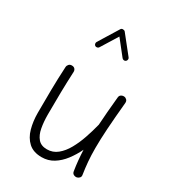

<svg xmlns="http://www.w3.org/2000/svg" viewBox="-205 -958 999 1101"><g transform="rotate(30 294.5 -408.0)"><path d="M504.4 -481.9Q494.6 -377.4 489.7 -303.5Q484.9 -229.5 484.9 -172.9Q484.9 -125 488.3 -84.7Q491.7 -44.4 498 -3.9Q500.5 8.3 493.9 15.9Q487.3 23.4 478 25.9Q467.3 28.3 456.8 23.2Q446.3 18.1 444.3 4.4Q439 -28.8 435.8 -61.8Q432.6 -94.7 431.2 -130.4Q410.6 -87.4 383.3 -51.8Q356 -16.1 321.3 5.4Q286.6 26.9 243.7 26.9Q188.5 26.9 156.5 -2.4Q124.5 -31.7 111.3 -79.6Q98.1 -127.4 98.1 -182.6Q98.1 -258.3 99.1 -333Q100.1 -407.7 104.5 -489.3Q105 -499.5 112.3 -507.6Q119.6 -515.6 131.8 -515.6Q145.5 -515.6 152.3 -507.6Q159.2 -499.5 158.7 -488.3Q155.3 -415 154.1 -348.6Q152.8 -282.2 152.8 -203.6Q152.8 -155.3 160.2 -115.2Q167.5 -75.2 188 -51.3Q208.5 -27.3 247.6 -27.3Q286.6 -27.3 316.4 -51.8Q346.2 -76.2 368.4 -116Q390.6 -155.8 406.7 -202.9Q422.9 -250 434.1 -294.9Q434.6 -296.9 435.1 -298.3Q437.5 -338.4 441.4 -385.3Q445.3 -432.1 450.7 -487.3Q451.7 -500.5 460.9 -506.3Q470.2 -512.2 481 -511.2Q490.7 -510.3 498 -502.9Q505.4 -495.6 504.4 -481.9ZM192.4 -679.2Q186.5 -683.1 185.1 -689.9Q183.6 -696.8 187 -703.1L268.1 -834.5Q272.5 -841.8 282.2 -841.6Q292 -841.3 296.4 -835.9L390.1 -718.3Q394.5 -713.4 393.6 -705.8Q392.6 -698.2 387.2 -693.8Q382.3 -689.5 374.8 -690.4Q367.2 -691.4 362.8 -696.8L284.7 -795.4L216.3 -685.1Q212.9 -679.2 205.8 -677.5Q198.7 -675.8 192.4 -679.2Z"/></g></svg>

Font: Mikhak Light
Style: Regular
Weight: 300
Designer: Amin Abedi
Version: Version 3.3